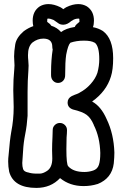

<svg xmlns="http://www.w3.org/2000/svg" viewBox="-20 -920 600 940"><path d="M175 -70Q190 -70 210 -83Q236 -100 236 -144L235 -184Q235 -215 237 -250L238 -283Q238 -298 248.5 -308Q259 -318 273 -318Q287 -318 297.5 -308Q308 -298 308 -283Q308 -269 306 -247Q305 -220 305 -190Q305 -115 314 -106Q339 -78 393 -78Q415 -78 436 -85Q457 -92 464 -112.5Q471 -133 471 -171Q469 -249 439 -308V-309Q425 -342 404.5 -357.5Q384 -373 337 -384Q311 -393 311 -418Q311 -439 332 -450L346 -456Q358 -460 368 -465Q369 -465 369 -466Q400 -482 424 -509Q448 -536 457 -564Q466 -597 466 -630Q466 -694 444 -711H443Q427 -721 391 -721Q354 -721 325 -711L324 -710Q313 -699 304 -652Q299 -618 299 -552Q299 -535 289 -524.5Q279 -514 264 -514Q250 -514 240 -524.5Q230 -535 230 -552V-567Q230 -626 238 -678Q236 -684 236 -691Q236 -731 192 -731Q164 -731 139 -712Q117 -693 117 -650Q117 -637 118.5 -624Q120 -611 120 -599L119 -575Q115 -524 115 -471V-353Q112 -306 103.5 -263.5Q95 -221 93 -181L89 -122Q89 -105 93 -92.5Q97 -80 116 -76H117Q135 -70 158 -70ZM435 -787Q462 -782 484 -768Q534 -731 534 -635Q534 -579 523 -545Q501 -473 431 -423Q475 -399 502 -337Q537 -265 540 -173Q540 -151 537 -120Q528 -47 458 -19H457Q426 -9 389 -9Q322 -9 274 -48Q229 0 158 0Q47 0 25 -79Q20 -104 20 -129Q20 -145 22 -160Q28 -235 35 -274Q47 -334 47 -396L45 -478Q45 -530 50 -582L51 -600Q51 -610 50 -621Q49 -632 49 -644Q49 -668 54.5 -702Q60 -736 96 -767Q119 -784 143 -792Q140 -804 140 -819Q140 -866 175 -889Q194 -900 217 -900Q244 -900 275 -885Q284 -880 290 -875Q296 -880 305 -885Q336 -900 363 -900Q386 -900 405 -889Q440 -866 440 -819Q440 -800 435 -787ZM231 -794Q260 -785 279 -763Q302 -781 346 -788Q349 -796 356 -802Q368 -812 369 -813Q369 -824 368.5 -826Q368 -828 367.5 -828.5Q367 -829 365 -829Q346 -829 333 -819L329 -817Q309 -799 290 -799Q277 -799 268 -804.5Q259 -810 247 -819L243 -822Q227 -829 216 -829Q213 -829 212.5 -828.5Q212 -828 211.5 -826Q211 -824 211 -813Q212 -812 225 -802Z"/></svg>

Font: Bubblez Graffiti
Style: Regular
Weight: 400
Designer: GGBotNet
Foundry: GGBotNet
Version: 1.00